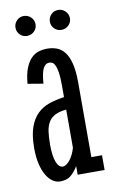

<svg xmlns="http://www.w3.org/2000/svg" viewBox="-75 -654 422 709"><g transform="rotate(-10 135.5 -299.5)"><path d="M160.2 -244.1Q134.3 -241.7 118.4 -233.6Q102.5 -225.6 93.8 -211.2Q85 -196.8 82 -175.8Q79.1 -154.8 79.1 -127Q79.1 -84 87.9 -61.5Q96.7 -39.1 111.8 -39.1Q118.2 -39.1 125.2 -43.9Q132.3 -48.8 138.9 -57.1Q145.5 -65.4 151.1 -76.9Q156.7 -88.4 160.2 -101.1ZM36.1 -362.8Q39.1 -397.9 47.9 -420.2Q56.6 -442.4 69.1 -455.3Q81.5 -468.3 97.2 -473.1Q112.8 -478 129.9 -478Q148.9 -478 165.5 -471.9Q182.1 -465.8 194.6 -450Q207 -434.1 214.1 -406.2Q221.2 -378.4 221.2 -335V-55.2H261.2V0H160.2V-32.2Q146 -9.3 131.3 2Q116.7 13.2 92.8 13.2Q78.1 13.2 64.9 4.4Q51.8 -4.4 41.5 -21.7Q31.2 -39.1 25.1 -64.7Q19 -90.3 19 -124Q19 -171.9 29.8 -202.4Q40.5 -232.9 59.6 -251.2Q78.6 -269.5 104.2 -278.1Q129.9 -286.6 160.2 -291V-335.9Q160.2 -365.2 157.5 -382.8Q154.8 -400.4 150.4 -409.9Q146 -419.4 140.4 -422.6Q134.8 -425.8 128.9 -425.8Q113.3 -425.8 105 -408.4Q96.7 -391.1 94.2 -353ZM28.3 -574.2Q28.3 -589.8 39.1 -600.8Q49.8 -611.8 65.4 -611.8Q81.1 -611.8 92.3 -600.8Q103.5 -589.8 103.5 -574.2Q103.5 -558.6 92.3 -547.9Q81.1 -537.1 65.4 -537.1Q49.8 -537.1 39.1 -547.9Q28.3 -558.6 28.3 -574.2ZM157.2 -574.2Q157.2 -589.8 168 -600.8Q178.7 -611.8 194.3 -611.8Q210 -611.8 221.2 -600.8Q232.4 -589.8 232.4 -574.2Q232.4 -558.6 221.2 -547.9Q210 -537.1 194.3 -537.1Q178.7 -537.1 168 -547.9Q157.2 -558.6 157.2 -574.2Z"/></g></svg>

Font: Stint Ultra Condensed
Style: Regular
Weight: 400
Width: 1
Designer: Astigmatic (AOETI)
Foundry: Astigmatic (AOETI)
Version: Version 1.000